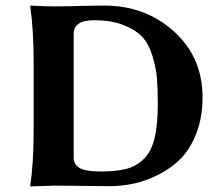

<svg xmlns="http://www.w3.org/2000/svg" viewBox="-20 -668 801 691"><path d="M245.1 -101.1Q245.1 -76.2 266.6 -63.5Q288.1 -50.8 342.8 -50.8Q398.9 -50.8 435.1 -60.3Q471.2 -69.8 498 -96.4Q524.9 -123 536.4 -171.1Q547.9 -219.2 547.9 -293.9Q547.9 -349.1 544.9 -385.5Q542 -421.9 529.1 -465.3Q516.1 -508.8 492.7 -534.4Q469.2 -560.1 425 -577.6Q380.9 -595.2 317.9 -595.2Q244.6 -595.2 245.1 -544.9ZM174.8 -645Q210 -645 265.4 -646.5Q320.8 -647.9 356 -647.9Q502.9 -647.9 606 -554.9Q709 -461.9 709 -317.9Q709 -247.1 687.5 -190.4Q666 -133.8 632.1 -98.9Q598.1 -64 552.5 -40.5Q506.8 -17.1 462.9 -7.6Q418.9 2 374 2Q329.1 2 271 1Q212.9 0 174.8 0L89.8 2.9L88.9 0Q101.1 -81.1 101.1 -200.2V-444.8Q101.1 -560.1 88.9 -645L90.8 -647.9Q140.6 -645 174.8 -645Z"/></svg>

Font: Linux Biolinum O
Style: Bold
Weight: 700
Designer: Philipp H. Poll
Foundry: Philipp H. Poll
Version: Version 1.3.2